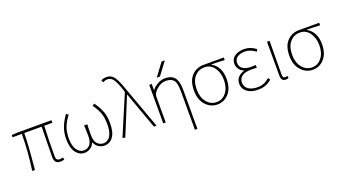

<svg xmlns="http://www.w3.org/2000/svg" viewBox="-73 -1528 4393 2467"><g transform="rotate(-20 2123.5 -294.5)"><path d="M502.9 12.7Q460.9 12.7 440.9 -9.3Q420.9 -31.2 420.9 -81.1Q420.9 -122.1 423.8 -282.2Q426.8 -442.4 427.7 -492.2H189.5Q189.5 -347.7 156.2 2L119.1 0Q156.2 -254.9 156.2 -492.2H29.3V-522.5L100.6 -527.3H574.2V-492.2H462.9Q454.1 -311.5 454.1 -75.2Q454.1 -19.5 504.9 -19.5Q508.8 -19.5 549.8 -26.4L556.6 3.9Q528.3 12.7 502.9 12.7Z M833 12.7Q762.7 12.7 715.8 -50.3Q668.9 -113.3 668.9 -232.4Q668.9 -323.2 696.8 -394.5Q724.6 -465.8 777.3 -540L806.6 -518.6Q752.9 -448.2 728 -383.3Q703.1 -318.4 703.1 -227.5Q703.1 -128.9 741.2 -74.2Q779.3 -19.5 835 -19.5Q883.8 -19.5 917 -56.2Q950.2 -92.8 950.2 -176.8Q950.2 -267.6 945.3 -320.3H989.3Q985.4 -267.6 985.4 -176.8Q985.4 -92.8 1019.5 -56.2Q1053.7 -19.5 1102.5 -19.5Q1162.1 -19.5 1196.8 -73.2Q1231.4 -127 1231.4 -234.4Q1231.4 -323.2 1209 -385.3Q1186.5 -447.3 1133.8 -521.5L1164.1 -540Q1217.8 -464.8 1243.7 -396.5Q1269.5 -328.1 1269.5 -234.4Q1269.5 -111.3 1224.6 -49.3Q1179.7 12.7 1106.4 12.7Q1061.5 12.7 1025.4 -10.7Q989.3 -34.2 970.7 -79.1H966.8Q949.2 -35.2 913.1 -11.2Q877 12.7 833 12.7Z M1389.6 6.8 1353.5 0 1585 -545.9 1576.2 -574.2Q1541 -682.6 1509.8 -729Q1478.5 -775.4 1426.8 -775.4Q1397.5 -775.4 1366.2 -756.8L1351.6 -790Q1384.8 -806.6 1429.7 -806.6Q1493.2 -806.6 1531.2 -752Q1569.3 -697.3 1610.4 -574.2L1819.3 0H1783.2L1602.5 -502H1598.6Z M2076.2 -578.1H2032.2L2162.1 -752H2206.1ZM1944.3 -437.5Q1970.7 -472.7 2015.6 -501Q2070.3 -535.2 2124 -535.2Q2216.8 -535.2 2257.8 -483.4Q2298.8 -431.6 2298.8 -310.5V218.8H2264.6V-310.5Q2264.6 -423.8 2231 -461.9Q2197.3 -500 2124 -500Q2061.5 -500 2002.9 -449.7Q1944.3 -399.4 1944.3 -349.6V2H1910.2V-524.4H1944.3Z M2424.8 -256.8Q2424.8 -390.6 2490.2 -459Q2555.7 -527.3 2653.3 -527.3H2930.7V-492.2Q2839.8 -498 2751 -498V-494.1Q2871.1 -425.8 2871.1 -256.8Q2871.1 -131.8 2807.6 -59.6Q2744.1 12.7 2650.4 12.7Q2556.6 12.7 2490.7 -60.1Q2424.8 -132.8 2424.8 -256.8ZM2834 -256.8Q2834 -354.5 2785.2 -424.3Q2736.3 -494.1 2652.3 -494.1Q2569.3 -494.1 2516.1 -432.1Q2462.9 -370.1 2462.9 -256.8Q2462.9 -151.4 2516.6 -85.4Q2570.3 -19.5 2650.4 -19.5Q2730.5 -19.5 2782.2 -85Q2834 -150.4 2834 -256.8Z M3205.1 12.7Q3111.3 12.7 3056.2 -29.8Q3001 -72.3 3001 -140.6Q3001 -195.3 3034.2 -230Q3067.4 -264.6 3116.2 -277.3V-282.2Q3075.2 -298.8 3052.7 -331.5Q3030.3 -364.3 3030.3 -405.3Q3030.3 -469.7 3081.5 -504.9Q3132.8 -540 3210.9 -540Q3296.9 -540 3372.1 -480.5L3354.5 -452.1Q3283.2 -506.8 3209 -506.8Q3147.5 -506.8 3107.4 -480.5Q3067.4 -454.1 3067.4 -403.3Q3067.4 -353.5 3106 -323.7Q3144.5 -293.9 3224.6 -293.9Q3256.8 -293.9 3284.2 -295.9V-258.8Q3252.9 -260.7 3208 -260.7Q3125 -260.7 3082 -230Q3039.1 -199.2 3039.1 -142.6Q3039.1 -85.9 3085 -52.7Q3130.9 -19.5 3209 -19.5Q3257.8 -19.5 3294.9 -34.2Q3332 -48.8 3374 -84L3394.5 -55.7Q3349.6 -18.6 3306.6 -2.9Q3263.7 12.7 3205.1 12.7Z M3582 12.7Q3521.5 12.7 3521.5 -66.4V-527.3H3556.6Q3556.6 -472.7 3555.7 -378.4Q3554.7 -284.2 3554.2 -206.5Q3553.7 -128.9 3553.7 -58.6Q3553.7 -40 3562.5 -29.8Q3571.3 -19.5 3585 -19.5Q3593.8 -19.5 3616.2 -26.4L3623 3.9Q3605.5 12.7 3582 12.7Z M3729.5 -256.8Q3729.5 -390.6 3794.9 -459Q3860.4 -527.3 3958 -527.3H4235.4V-492.2Q4144.5 -498 4055.7 -498V-494.1Q4175.8 -425.8 4175.8 -256.8Q4175.8 -131.8 4112.3 -59.6Q4048.8 12.7 3955.1 12.7Q3861.3 12.7 3795.4 -60.1Q3729.5 -132.8 3729.5 -256.8ZM4138.7 -256.8Q4138.7 -354.5 4089.8 -424.3Q4041 -494.1 3957 -494.1Q3874 -494.1 3820.8 -432.1Q3767.6 -370.1 3767.6 -256.8Q3767.6 -151.4 3821.3 -85.4Q3875 -19.5 3955.1 -19.5Q4035.2 -19.5 4086.9 -85Q4138.7 -150.4 4138.7 -256.8Z"/></g></svg>

Font: Gen Shin Gothic ExtraLight
Style: Regular
Weight: 100
Designer: [Source Han Sans]
Ryoko NISHIZUKA  (kana & ideographs); Paul D. Hunt (Latin, Greek & Cyrillic); Wenlong ZHANG  (bopomofo
Version: Version 1.002.20150607